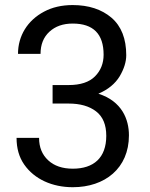

<svg xmlns="http://www.w3.org/2000/svg" viewBox="-20 -741 602 770"><path d="M255.4 -325.7C301.3 -325.7 337.9 -315.4 365.2 -294.4C392.6 -273.4 406.2 -240.7 406.2 -196.3C406.2 -107.9 355.5 -64.5 272 -64.5C230.5 -64.5 197.3 -75.7 173.3 -98.1C148.9 -120.6 136.7 -150.4 136.7 -188H46.4C46.4 -146 56.6 -110.4 77.1 -81.1C118.2 -22 189.9 9.8 272 9.8C400.4 9.8 497.1 -65.9 497.1 -198.2C497.1 -262.2 469.2 -335 374.5 -365.2C413.6 -381.8 441.9 -405.3 460 -435.1C477.5 -464.8 486.3 -493.2 486.3 -519.5C486.3 -585.4 466.8 -635.7 427.2 -669.9C387.7 -703.6 335.4 -720.7 271.5 -720.7C228 -720.7 189.5 -711.9 156.7 -694.3C90.3 -659.2 52.2 -597.2 52.2 -524.9H142.6C142.6 -562 154.3 -591.8 178.2 -613.8C202.1 -635.7 232.9 -646.5 271.5 -646.5C354 -646.5 395.5 -605 395.5 -521.5C395.5 -486.8 383.8 -457.5 360.8 -434.6C337.9 -411.6 302.7 -399.9 255.4 -399.9H190.9V-325.7Z"/></svg>

Font: Vazirmatn
Style: Regular
Weight: 400
Designer: Saber Rastikerdar
Foundry: Saber Rastikerdar
Version: Version 33.003